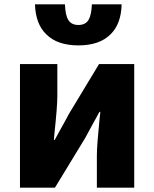

<svg xmlns="http://www.w3.org/2000/svg" viewBox="-20 -864 709 884"><path d="M72 0V-569H244V-421Q244 -374 231 -253Q229 -231 228 -220H232Q240 -235 261 -273Q288 -321 297 -339L436 -569H598V-284V0H426V-148Q426 -194 438 -312Q441 -337 442 -349H438Q429 -333 406 -291Q382 -246 373 -230L233 0ZM341 -655Q244 -655 193 -706Q144 -753 141 -844H279Q281 -794 294 -773Q308 -749 341 -749Q374 -749 388 -773Q401 -795 403 -844H540Q538 -754 489 -706Q438 -655 341 -655Z"/></svg>

Font: GenSekiGothic TW H
Style: Regular
Weight: 900
Version: Version 1.501;PS 1;hotconv 16.6.51;makeotf.lib2.5.65220